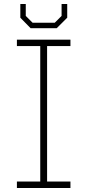

<svg xmlns="http://www.w3.org/2000/svg" viewBox="-20 -934 434 954"><path d="M132 -794 81 -846V-914H108V-855L142 -821H252L286 -855V-914H314V-846L262 -794ZM64 0V-32H180V-705H64V-737H330V-705H214V-32H330V0Z"/></svg>

Font: Tomorrow ExtraLight
Style: Regular
Weight: 275
Designer: Tony de Marco, Monica Rizzolli
Foundry: Just in Type
Version: Version 2.002